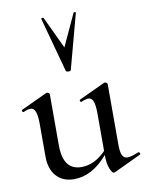

<svg xmlns="http://www.w3.org/2000/svg" viewBox="-84 -791 665 863"><g transform="rotate(-10 248.5 -359.0)"><path d="M75.2 -265.1Q75.2 -336.9 46.9 -336.9Q32.7 -336.9 14.2 -328.1H12.2Q8.3 -328.1 7.1 -333Q5.9 -337.9 8.8 -338.9L127 -394L130.9 -395Q134.8 -395 138.9 -392.1Q143.1 -389.2 143.1 -386.2V-152.8Q143.1 -39.1 227.1 -39.1Q287.1 -39.1 338.9 -92.8V-265.1Q338.9 -336.9 311.5 -336.9Q297.9 -336.9 277.8 -328.1H275.9Q272 -328.1 271 -333Q270 -337.9 272.9 -338.9L391.1 -394L395 -395Q398.9 -395 403.1 -392.1Q407.2 -389.2 407.2 -386.2V-109.9Q407.2 -74.7 414.6 -60.3Q421.9 -45.9 438.5 -45.9Q455.1 -45.9 488.8 -60.1H490.2Q494.1 -60.1 496.1 -55.4Q498 -50.8 495.1 -48.8L371.1 9.8Q369.1 10.7 366.2 11.2Q357.4 11.2 348.1 -12.5Q338.9 -36.1 338.9 -74.2Q268.1 8.8 185.1 8.8Q134.3 8.8 104.7 -23.7Q75.2 -56.2 75.2 -113.8ZM231.9 -477.1 164.1 -726.1Q163.1 -729 168 -730Q172.9 -731 174.8 -729L244.1 -582L312 -729Q314 -731 318.6 -730Q323.2 -729 321.8 -726.1L254.9 -477.1Q252.9 -472.2 243.9 -472.2Q234.9 -472.2 231.9 -477.1Z"/></g></svg>

Font: Cormorant-Medium
Style: Regular
Weight: 500
Designer: Christian Thalmann (Catharsis Fonts)
Version: Version 3.000